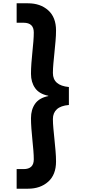

<svg xmlns="http://www.w3.org/2000/svg" viewBox="-20 -946 548 1165"><path d="M301 -224Q301 -198 304 -166Q307 -134 310.5 -99.5Q314 -65 317 -30.5Q320 4 320 34Q320 114 272.5 156.5Q225 199 150 199H81V80H123Q185 80 185 21Q185 -2 182.5 -33Q180 -64 176.5 -98Q173 -132 170.5 -166Q168 -200 168 -229Q168 -281 193 -316.5Q218 -352 273 -363V-365Q218 -376 193 -411.5Q168 -447 168 -498Q168 -528 170.5 -562Q173 -596 176.5 -629.5Q180 -663 182.5 -694Q185 -725 185 -749Q185 -808 123 -808H81V-926H150Q225 -926 272.5 -883.5Q320 -841 320 -761Q320 -731 317 -697Q314 -663 310.5 -628.5Q307 -594 304 -561.5Q301 -529 301 -503Q301 -427 398 -418V-309Q349 -305 325 -283Q301 -261 301 -224Z"/></svg>

Font: SVN-Poppins SemiBold
Style: Regular
Weight: 600
Designer: Ninad Kale (Devanagari), Jonny Pinhorn (Latin)
Foundry: Indian Type Foundry
Version: Version 3.002 2017